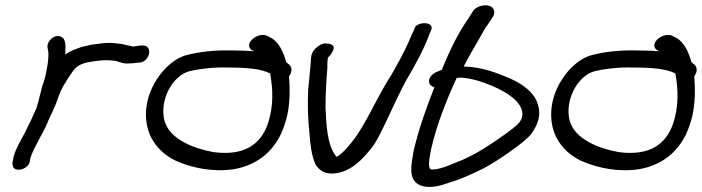

<svg xmlns="http://www.w3.org/2000/svg" viewBox="-20 -662 2712 742"><path d="M120 -242C107 -212 92 -180 77 -151C62 -122 42 -90 33 -58L29 -38C26 -24 30 -6 51 -6C70 -6 88 -18 94 -33L98 -53C112 -95 142 -139 163 -186V-187C174 -215 192 -245 201 -275C208 -295 217 -317 226 -332L242 -358L261 -386C276 -409 299 -419 336 -424L357 -427C378 -430 403 -430 424 -427C439 -425 454 -414 481 -417C491 -417 501 -418 513 -420H521C563 -427 571 -491 528 -486H520C512 -484 505 -484 493 -482C492 -482 490 -483 487 -484L471 -487C463 -489 457 -491 450 -492L424 -495C390 -499 357 -492 333 -489H332L301 -482H300C275 -474 249 -464 232 -451C233 -474 237 -510 218 -519C191 -534 158 -501 164 -476C165 -467 167 -465 167 -456C168 -433 163 -403 156 -371C153 -358 149 -345 146 -336L145 -335C141 -318 137 -305 133 -289L129 -272C126 -261 120 -243 120 -242Z M564 -131C584 -92 621 -54 678 -33C727 -14 801 4 883 -8C978 -24 1046 -83 1077 -172C1101 -235 1101 -303 1098 -351L1097 -367C1107 -380 1111 -399 1099 -411L1086 -422C1076 -457 1061 -496 1029 -515L1017 -521C981 -545 915 -492 955 -467H957L961 -464C936 -466 909 -467 878 -467C811 -469 748 -462 697 -448C645 -432 601 -385 575 -337C532 -257 539 -181 564 -131ZM709 -386C750 -396 806 -403 861 -401H862C936 -401 990 -396 1024 -378L1025 -372C1034 -319 1039 -252 1014 -181C986 -103 923 -59 806 -74C721 -89 652 -124 626 -171C618 -186 613 -200 612 -216C604 -291 652 -369 709 -386Z M1182 -437C1180 -401 1175 -359 1171 -316C1168 -261 1170 -198 1176 -146C1179 -101 1185 -57 1200 -25C1212 -8 1236 21 1300 3C1346 -11 1381 -48 1405 -77C1421 -94 1433 -114 1444 -135C1480 -204 1512 -282 1549 -350C1581 -405 1618 -469 1641 -534L1646 -545C1648 -550 1650 -557 1645 -564C1632 -578 1595 -574 1584 -557L1579 -544C1575 -536 1568 -522 1561 -504C1543 -462 1516 -414 1491 -370C1422 -265 1382 -141 1295 -65C1290 -62 1285 -58 1281 -56L1277 -60V-62H1276C1244 -105 1241 -181 1238 -247C1238 -297 1241 -349 1245 -398C1245 -416 1245 -426 1247 -439C1251 -443 1265 -455 1270 -476C1272 -485 1260 -494 1241 -494C1234 -494 1228 -494 1218 -489C1202 -479 1183 -464 1182 -437Z M1659 -325C1629 -250 1598 -163 1578 -77C1570 -29 1557 27 1596 50C1628 69 1675 59 1712 45C1758 32 1806 10 1850 -12C1893 -34 2005 -109 2032 -143C2046 -162 2056 -181 2061 -201C2066 -221 2065 -241 2058 -260C2046 -302 2004 -335 1953 -358C1907 -378 1844 -403 1774 -405H1772C1791 -442 1813 -480 1833 -514C1844 -534 1854 -553 1867 -570L1886 -599L1887 -600C1890 -607 1891 -615 1889 -623C1878 -653 1823 -643 1808 -619L1791 -592C1749 -532 1719 -469 1687 -392C1672 -386 1654 -380 1644 -366C1629 -343 1644 -328 1659 -325ZM1745 -361C1749 -361 1756 -362 1762 -362C1780 -361 1803 -357 1827 -350C1896 -329 1974 -291 1994 -244C1999 -231 2000 -221 1998 -212C1996 -203 1992 -193 1981 -182C1970 -171 1944 -151 1903 -123C1861 -94 1831 -76 1810 -65C1787 -53 1769 -44 1747 -36C1714 -22 1684 -9 1655 -7H1654C1644 -6 1638 -8 1638 -30C1638 -47 1643 -67 1646 -85C1668 -182 1705 -274 1745 -361Z M2130 -131C2150 -92 2187 -54 2244 -33C2293 -14 2367 4 2449 -8C2544 -24 2612 -83 2643 -172C2667 -235 2667 -303 2664 -351L2663 -367C2673 -380 2677 -399 2665 -411L2652 -422C2642 -457 2627 -496 2595 -515L2583 -521C2547 -545 2481 -492 2521 -467H2523L2527 -464C2502 -466 2475 -467 2444 -467C2377 -469 2314 -462 2263 -448C2211 -432 2167 -385 2141 -337C2098 -257 2105 -181 2130 -131ZM2275 -386C2316 -396 2372 -403 2427 -401H2428C2502 -401 2556 -396 2590 -378L2591 -372C2600 -319 2605 -252 2580 -181C2552 -103 2489 -59 2372 -74C2287 -89 2218 -124 2192 -171C2184 -186 2179 -200 2178 -216C2170 -291 2218 -369 2275 -386Z"/></svg>

Font: Stray Cat
Style: ExBdExtObl
Weight: 800
Version: Version 1.0